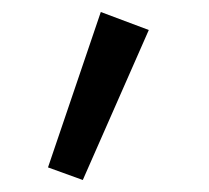

<svg xmlns="http://www.w3.org/2000/svg" viewBox="-20 -130 348 320"><path d="M148 -110 228 -80 118 170 60 149Z"/></svg>

Font: jost-mod-400
Style: Regular
Weight: 400
Version: Version 3.200; ttfautohint (v0.97) -l 8 -r 50 -G 200 -x 14 -